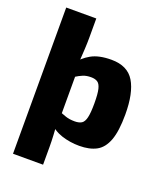

<svg xmlns="http://www.w3.org/2000/svg" viewBox="-159 -803 927 1092"><g transform="rotate(20 305.0 -257.5)"><path d="M395 -509Q493 -509 534 -441Q575 -373 575 -243Q575 -142 554 -86Q533 -30 492 -8Q451 14 389 14Q333 14 282 -2.5Q231 -19 197 -58L213 -134Q239 -124 262 -116Q285 -108 317 -108Q343 -108 358.5 -117.5Q374 -127 381 -156Q388 -185 388 -242Q388 -300 381 -328.5Q374 -357 359 -366.5Q344 -376 320 -376Q292 -376 271.5 -367.5Q251 -359 229 -345L201 -419Q227 -457 273 -483Q319 -509 395 -509ZM233 -700V-584Q233 -551 231 -515.5Q229 -480 227 -449L233 -437V-71L227 -59Q229 -28 231 7.5Q233 43 233 76V185H51V-700Z"/></g></svg>

Font: Exo 2 ExtraBold
Style: Regular
Weight: 800
Designer: Natanael Gama
Foundry: Natanael Gama
Version: Version 2.010